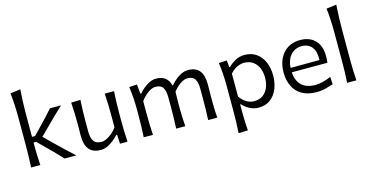

<svg xmlns="http://www.w3.org/2000/svg" viewBox="-92 -1246 3714 1915"><g transform="rotate(-15 1765.0 -288.0)"><path d="M86.4 0Q89.8 -58.1 91.3 -111.8Q92.8 -165.5 92.8 -230V-519.5Q92.8 -585.4 89.6 -647Q86.4 -708.5 79.1 -767.6L184.1 -781.2Q179.2 -717.8 176.8 -653.3Q174.3 -588.9 174.3 -519.5V-293H206.5L283.7 -373.5Q319.3 -410.6 354 -447.5Q388.7 -484.4 420.4 -521.5H535.2Q485.4 -475.6 439 -429.9Q392.6 -384.3 347.7 -338.9L274.4 -266.6L358.9 -183.6Q405.8 -137.7 454.3 -91.6Q502.9 -45.4 553.2 0H432.6Q399.9 -36.1 364.5 -72Q329.1 -107.9 293 -143.6L201.2 -234.4H174.3V-217.8Q174.3 -158.7 176 -107.2Q177.7 -55.7 181.6 0Z M807.6 11.2Q723.6 11.2 685.1 -36.4Q646.5 -84 646.5 -175.3Q646.5 -209 647.2 -234.9Q647.9 -260.7 647.9 -285.2Q647.9 -353 646 -408.4Q644 -463.9 640.1 -521.5L736.3 -524.4Q732.4 -466.8 731 -411.4Q729.5 -356 729.5 -293.9V-201.7Q729.5 -133.8 752.4 -99.4Q775.4 -64.9 835 -64.9Q856.9 -64.9 886 -79.1Q915 -93.3 943.8 -117.7Q972.7 -142.1 993.7 -171.9V-293.9Q993.7 -356 991.9 -409.9Q990.2 -463.9 986.3 -521.5H1082.5Q1078.6 -463.9 1076.9 -408.4Q1075.2 -353 1075.2 -285.2V-230Q1075.2 -165.5 1076.7 -111.8Q1078.1 -58.1 1082 0H1004.4L999.5 -93.8H989.7Q970.2 -70.3 940.2 -46.1Q910.2 -22 875.7 -5.4Q841.3 11.2 807.6 11.2Z M1914.6 0Q1918 -58.1 1918.9 -111.3Q1919.9 -164.6 1919.9 -226.6V-319.8Q1919.9 -387.7 1898.4 -421.9Q1877 -456.1 1820.8 -456.1Q1787.1 -456.1 1745.8 -427.5Q1704.6 -398.9 1672.9 -356.9Q1672.4 -333.5 1671.9 -302.7Q1671.4 -272 1671.1 -241.5Q1670.9 -210.9 1670.9 -187Q1670.9 -136.7 1672.9 -92.3Q1674.8 -47.9 1678.7 0H1584.5Q1587.4 -58.1 1588.6 -111.3Q1589.8 -164.6 1589.8 -226.6V-319.8Q1589.8 -387.7 1568.6 -421.9Q1547.4 -456.1 1490.7 -456.1Q1455.1 -456.1 1412.4 -425Q1369.6 -394 1337.9 -349.1V-226.6Q1337.9 -164.6 1339.4 -111.3Q1340.8 -58.1 1344.7 0H1249.5Q1252.9 -58.1 1254.4 -111.8Q1255.9 -165.5 1255.9 -230V-282.7Q1255.9 -340.3 1252.2 -400.9Q1248.5 -461.4 1239.7 -521.5L1320.3 -526.4L1330.1 -429.2H1339.4Q1359.4 -452.6 1387.5 -476.8Q1415.5 -501 1449.2 -517.3Q1482.9 -533.7 1518.6 -533.7Q1633.3 -533.7 1659.7 -426.8H1666.5Q1688.5 -452.6 1717 -477.1Q1745.6 -501.5 1779.3 -517.6Q1813 -533.7 1849.1 -533.7Q1928.7 -533.7 1966.3 -485.8Q2003.9 -438 2003.9 -347.2Q2003.9 -313 2002.9 -283.2Q2002 -253.4 2002 -230Q2002 -165.5 2003.2 -111.8Q2004.4 -58.1 2009.3 0Z M2174.3 205.1Q2178.2 147 2179.7 91.6Q2181.2 36.1 2181.2 -28.8V-282.7Q2181.2 -340.3 2177.5 -400.9Q2173.8 -461.4 2165 -521.5L2248 -526.4L2254.9 -455.6H2263.7Q2293.9 -486.3 2336.4 -510Q2378.9 -533.7 2431.2 -533.7Q2502.9 -533.7 2553.2 -498Q2603.5 -462.4 2629.9 -401.1Q2656.2 -339.8 2656.2 -262.2Q2656.2 -189 2631.6 -126.7Q2606.9 -64.5 2557.4 -26.6Q2507.8 11.2 2433.1 11.2Q2391.1 11.2 2348.9 -8.8Q2306.6 -28.8 2270.5 -67.9H2263.2V-25.4Q2263.2 36.6 2264.6 90.1Q2266.1 143.6 2271 201.7ZM2409.2 -62.5Q2466.8 -64 2502.7 -92Q2538.6 -120.1 2555.7 -165Q2572.8 -210 2572.8 -261.7Q2572.8 -316.4 2554.7 -360.6Q2536.6 -404.8 2500.2 -431.4Q2463.9 -458 2407.7 -459.5Q2371.6 -459 2332.8 -440.7Q2293.9 -422.4 2263.2 -385.3V-149.4Q2323.2 -64 2409.2 -62.5Z M3035.6 11.2Q2942.9 11.2 2882.6 -24.2Q2822.3 -59.6 2793 -121.8Q2763.7 -184.1 2763.7 -263.7Q2763.7 -342.3 2792.7 -403.3Q2821.8 -464.4 2875.7 -499Q2929.7 -533.7 3004.4 -533.7Q3103 -533.7 3159.4 -476.3Q3215.8 -418.9 3215.8 -310.1Q3215.8 -274.4 3211.4 -244.1H2843.8Q2848.1 -159.2 2897 -110.1Q2945.8 -61 3043.9 -61Q3075.7 -61 3118.2 -71.8Q3160.6 -82.5 3202.1 -100.6L3206.5 -23.4Q3175.3 -13.7 3131.3 -1.2Q3087.4 11.2 3035.6 11.2ZM3141.6 -291Q3146.5 -377.4 3111.1 -423.3Q3075.7 -469.2 3005.4 -471.2Q2932.6 -469.2 2890.1 -419.7Q2847.7 -370.1 2843.3 -289.6Z M3350.1 0Q3353.5 -58.1 3355 -111.8Q3356.4 -165.5 3356.4 -230V-519.5Q3356.4 -585.4 3353.3 -647Q3350.1 -708.5 3342.8 -767.6L3446.8 -781.2Q3442.9 -717.8 3440.4 -653.3Q3438 -588.9 3438 -519.5V-230Q3438 -165.5 3439.7 -111.8Q3441.4 -58.1 3445.3 0Z"/></g></svg>

Font: Pinar DS4-Regular
Style: Regular
Weight: 400
Designer: Amin Abedi
Version: Version 2.000